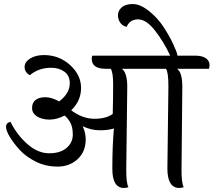

<svg xmlns="http://www.w3.org/2000/svg" viewBox="-20 -927 1059 952"><path d="M611 -497 606 -85Q606 -17 617 1Q606 5 595 5Q537 5 537 -90Q537 -209 545 -290Q516 -281 474.5 -281Q433 -281 390 -301Q405 -269 405 -236Q405 -175 365 -138Q325 -101 266 -101Q207 -101 158.5 -125Q110 -149 79 -182.5Q48 -216 29 -247.5Q10 -279 10 -298.5Q10 -318 32 -323Q64 -258 116 -212.5Q168 -167 223.5 -167Q279 -167 310 -193.5Q341 -220 341 -259.5Q341 -299 327 -322Q313 -345 300 -354Q262 -334 225.5 -334Q189 -334 164 -349.5Q139 -365 139 -391.5Q139 -418 156.5 -431.5Q174 -445 205 -445Q236 -445 273 -424Q326 -464 326 -514Q326 -552 299.5 -571.5Q273 -591 234 -591Q171 -591 128 -554Q102 -569 102 -594.5Q102 -620 129.5 -637Q157 -654 198 -654Q273 -654 327.5 -604.5Q382 -555 382 -491Q382 -427 333 -380Q390 -338 448 -338Q506 -338 539 -362Q541 -446 541 -507.5Q541 -569 529 -586H504Q435 -586 435 -635Q435 -646 438 -651H824Q792 -720 748.5 -775.5Q705 -831 664.5 -831Q624 -831 608 -794Q588 -798 576.5 -814Q565 -830 565 -852Q565 -874 583.5 -890.5Q602 -907 638.5 -907Q675 -907 718.5 -872.5Q762 -838 791.5 -792.5Q821 -747 839.5 -707Q858 -667 860 -651H949Q982 -651 1000.5 -638.5Q1019 -626 1019 -603Q1019 -595 1016 -586H858Q884 -568 884 -497L880 -85Q880 -17 891 1Q880 5 869 5Q810 5 810 -92L815 -499Q815 -569 803 -586H584Q611 -567 611 -497Z"/></svg>

Font: Laila
Style: Regular
Weight: 400
Version: Version 1.301;PS 1.0;hotconv 1.0.78;makeotf.lib2.5.61930; tt